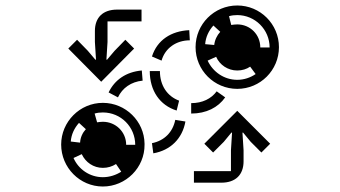

<svg xmlns="http://www.w3.org/2000/svg" viewBox="-20 -650 1240 700"><path d="M238 -134C240 -160 251 -183 268 -202L293 -179C281 -166 273 -149 272 -130ZM278 -88C292 -58 321 -38 355 -38C373 -38 389 -43 403 -52L422 -24C403 -12 380 -4 355 -4C307 -4 266 -33 248 -74ZM440 -122C440 -169 402 -206 355 -206C348 -206 341 -205 334 -204L325 -236C335 -239 345 -240 355 -240C421 -240 473 -187 473 -122ZM728 -489C730 -515 741 -538 758 -557L783 -534C771 -521 763 -504 761 -486ZM768 -443C781 -413 811 -393 845 -393C863 -393 879 -398 892 -407L912 -380C893 -367 870 -359 845 -359C797 -359 756 -388 737 -429ZM929 -477C929 -524 892 -561 845 -561C838 -561 830 -560 823 -559L815 -591C825 -594 835 -595 845 -595C910 -595 963 -542 963 -477ZM203 -123C203 -39 271 30 355 30C439 30 508 -39 507 -123V-126C506 -208 438 -275 355 -275C271 -275 203 -206 203 -123ZM469 -473 437 -505 398 -465 370 -432 368 -433 372 -497V-572H496V-615H407C355 -615 326 -586 326 -537V-497L330 -433L328 -432L300 -465L261 -505L229 -473L349 -352ZM497 -393C440 -388 398 -359 376 -313L410 -295C426 -329 458 -352 500 -356ZM633 -283C590 -299 563 -338 563 -391H526C526 -319 563 -266 624 -247ZM619 -213C610 -168 579 -137 534 -128L539 -91C602 -102 645 -145 656 -207ZM677 -236C732 -236 775 -258 801 -295L770 -317C750 -290 718 -274 677 -274ZM725 -126 757 -94 796 -133 824 -167 826 -166 822 -102V-26H687V16H787C839 16 868 -13 868 -62V-102L864 -166L866 -167L894 -133L933 -94L965 -126L845 -246ZM670 -540C604 -537 553 -504 534 -444L569 -429C582 -475 623 -503 672 -503ZM693 -478C693 -394 761 -326 845 -326C929 -326 997 -394 997 -478C997 -562 929 -630 845 -630C761 -630 693 -562 693 -478Z"/></svg>

Font: CryptoKit 1.4
Style: Regular
Weight: 400
Monospace: yes
Designer: Oceane Juvin
Foundry: http://www.head-geneve.ch
Version: Version 1.000